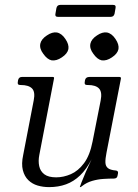

<svg xmlns="http://www.w3.org/2000/svg" viewBox="-20 -755 565 786"><path d="M181 11Q156 11 134 4.5Q112 -2 96 -17.5Q80 -33 73.5 -58.5Q67 -84 75 -121L118 -344Q125 -379 111 -393Q97 -407 65 -407H63Q50 -407 53 -420L54 -427Q57 -440 70 -440H196Q203 -440 201 -433L141 -121Q136 -96 140.5 -75Q145 -54 161.5 -41.5Q178 -29 210 -29Q240 -29 270 -42Q300 -55 324 -87Q348 -119 359 -176L392 -343Q399 -378 385.5 -392.5Q372 -407 340 -407H337Q324 -407 327 -420L328 -427Q331 -440 346 -440H469Q476 -440 475 -433L416 -130Q411 -105 411.5 -90Q412 -75 421.5 -67Q431 -59 454 -57Q465 -56 463 -45L461 -35Q459 -24 446 -24Q426 -24 403 -22.5Q380 -21 357.5 -14.5Q335 -8 317 6Q311 11 309 11H308Q306 11 307 10Q307 9 313.5 -8Q320 -25 331 -50.5Q342 -76 355 -103Q334 -62 308 -37Q282 -12 250.5 -0.5Q219 11 181 11ZM213 -622Q233 -618 248 -595Q263 -573 260 -554Q256 -535 233 -520Q211 -505 191 -508Q173 -512 157 -535Q141 -556 145 -576Q149 -595 172 -610Q194 -625 213 -622ZM418 -622Q438 -618 453 -595Q468 -573 465 -554Q461 -535 438 -520Q416 -505 396 -508Q378 -512 362 -535Q346 -556 350 -576Q354 -595 377 -610Q399 -625 418 -622ZM449 -699Q446 -686 433 -686H217Q204 -686 207 -699L211 -722Q214 -735 227 -735H443Q456 -735 453 -722Z"/></svg>

Font: Young Serif Light
Style: Italic
Weight: 300
Italic angle: -10.979°
Designer: Bastien Sozeau
Foundry: NBR — Bastien Sozeau
Version: Version 5.001